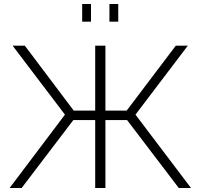

<svg xmlns="http://www.w3.org/2000/svg" viewBox="-20 -938 1001 958"><path d="M390 -830V-918H434V-830ZM526 -830V-918H570V-830ZM28 0 304 -366 43 -710H104L348 -386H455V-710H506V-386H612L857 -710H917L656 -366L933 0H872L614 -339H506V0H455V-339H346L88 0Z"/></svg>

Font: Raleway-v4020 Light
Style: Regular
Weight: 300
Designer: Matt McInerney, Pablo Impallari, Rodrigo Fuenzalida
Foundry: Matt McInerney, Pablo Impallari, Rodrigo Fuenzalida
Version: Version 4.020;PS 004.020;hotconv 1.0.88;makeotf.lib2.5.64775